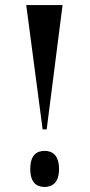

<svg xmlns="http://www.w3.org/2000/svg" viewBox="-20 -734 356 761"><path d="M149 -221H165L228 -714H84ZM157 7C187 7 214 -10 214 -64C214 -119 187 -136 157 -136C125 -136 100 -119 100 -64C100 -10 125 7 157 7Z"/></svg>

Font: Noto Serif Display ExtraCondensed
Style: Bold
Weight: 700
Width: 2
Designer: Monotype Design Team
Foundry: Monotype Imaging Inc.
Version: Version 2.009